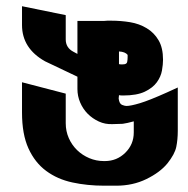

<svg xmlns="http://www.w3.org/2000/svg" viewBox="-20 -589 597 609"><path d="M49.8 -328.1 188.5 -292V-198.2Q188.5 -172.9 198.2 -150.9Q208 -128.9 224.6 -112.8Q241.2 -96.7 263.2 -87.4Q285.2 -78.1 309.6 -78.1H312.5Q350.6 -78.1 377.4 -104.5Q404.3 -130.9 404.3 -168.9V-204.1Q393.6 -201.2 384.8 -199.2Q376 -197.3 369.1 -196.3L336.9 -195.3Q313.5 -194.3 293.5 -203.6Q273.4 -212.9 258.3 -228Q243.2 -243.2 234.4 -263.7Q225.6 -284.2 225.6 -306.6V-345.7L123 -394.5Q49.8 -435.5 49.8 -509.8V-569.3L188.5 -541V-463.9Q188.5 -437.5 212.9 -424.8L225.6 -418V-522.5H308.6Q314.5 -523.4 320.3 -523.4Q326.2 -523.4 333 -523.4Q363.3 -523.4 392.6 -518.6Q421.9 -513.7 445.3 -499.5Q468.8 -485.4 482.9 -461.4Q497.1 -437.5 497.1 -399.4Q497.1 -384.8 493.7 -365.2Q490.2 -345.7 477.5 -328.1Q464.8 -310.5 439.5 -298.3Q414.1 -286.1 370.1 -286.1Q362.3 -286.1 357.4 -287.1L356.4 -276.4Q358.4 -259.8 367.2 -256.3Q376 -252.9 380.9 -252.9Q394.5 -252.9 423.8 -261.7Q453.1 -270.5 509.8 -295.9L543.9 -311.5V-173.8Q543.9 -146.5 539.1 -123Q534.2 -99.6 510.7 -70.3Q487.3 -42 444.3 -21Q401.4 0 348.6 0H310.5Q256.8 0 209.5 -10.3Q162.1 -20.5 126.5 -46.9Q90.8 -73.2 70.3 -118.2Q49.8 -163.1 49.8 -232.4ZM384.8 -415Q377 -424.8 357.4 -425.8V-385.7Q360.4 -384.8 363.8 -384.8Q367.2 -384.8 369.1 -384.8Q381.8 -384.8 383.3 -392.1Q384.8 -399.4 384.8 -407.2Z"/></svg>

Font: Shorif Bongobondhu ANSI V2
Style: Regular
Weight: 400
Designer: Shorif Uddin Shishir, Shorif art & Design, e-mail : shorifart@gmail.com, facebook : Shorif2001
Foundry: Lipighor Font Foundry
Version: Designed By Shorif Uddin Shishir | Build By Niladri Shekhar 